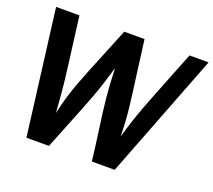

<svg xmlns="http://www.w3.org/2000/svg" viewBox="-123 -895 1176 1059"><g transform="rotate(20 465.0 -365.0)"><path d="M172 -732Q184 -639 192.5 -571Q201 -503 208 -451Q215 -399 219.5 -356Q224 -313 227.5 -271.5Q231 -230 234 -182Q246 -235 259 -279Q272 -323 288 -366.5Q304 -410 324.5 -460.5Q345 -511 372 -577Q399 -643 435 -732H554Q566 -640 575 -571.5Q584 -503 591 -450.5Q598 -398 603 -354.5Q608 -311 610.5 -270Q613 -229 614 -182Q630 -238 644.5 -282Q659 -326 675 -368.5Q691 -411 710.5 -460.5Q730 -510 756 -575.5Q782 -641 818 -732H930L646 2H512Q501 -90 492 -153.5Q483 -217 477 -263.5Q471 -310 467 -349.5Q463 -389 460.5 -430Q458 -471 456 -526Q440 -471 426 -427.5Q412 -384 397 -343.5Q382 -303 363.5 -256.5Q345 -210 320 -147.5Q295 -85 260 2H128L35 -732Z"/></g></svg>

Font: Rosario Light
Style: Bold Italic
Weight: 700
Italic angle: -8.05°
Version: Version 1.101; ttfautohint (v1.8.1.43-b0c9)